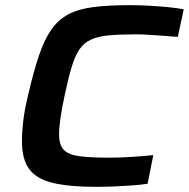

<svg xmlns="http://www.w3.org/2000/svg" viewBox="-20 -716 732 744"><path d="M353 8Q251 8 187.5 -6.5Q124 -21 94.5 -59Q65 -97 65 -169Q65 -204 70 -247Q75 -290 88 -344Q109 -435 130 -498Q151 -561 178 -600Q205 -639 244 -660Q283 -681 341.5 -688.5Q400 -696 483 -696Q517 -696 555.5 -694Q594 -692 630 -688.5Q666 -685 692 -680L669 -573Q634 -576 604 -578Q574 -580 550 -581.5Q526 -583 509 -583Q445 -583 402 -579Q359 -575 331.5 -562Q304 -549 287 -523.5Q270 -498 257 -454Q244 -410 230 -344Q220 -297 214.5 -260Q209 -223 209 -196Q209 -154 227.5 -135Q246 -116 289 -110.5Q332 -105 405 -105Q443 -105 490 -108Q537 -111 574 -115L552 -4Q527 0 492.5 2.5Q458 5 421.5 6.5Q385 8 353 8Z"/></svg>

Font: Saira Expanded SemiBold
Style: Italic
Weight: 600
Width: 7
Italic angle: -12°
Designer: Hector Gatti with collaboration of the Omnibus-Type team
Foundry: Omnibus-Type
Version: Version 1.101